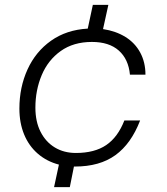

<svg xmlns="http://www.w3.org/2000/svg" viewBox="-20 -675 690 792"><path d="M223 4Q173 -9 136 -41Q99 -73 79.5 -120.5Q60 -168 60 -227Q60 -315 93.5 -388.5Q127 -462 190.5 -507Q254 -552 342 -557L363 -655H427L405 -555Q458 -547 497.5 -522.5Q537 -498 558.5 -458Q580 -418 580 -367H516Q510 -431 470 -466.5Q430 -502 359 -502Q283 -502 230.5 -464.5Q178 -427 152 -365Q126 -303 126 -231Q126 -173 147.5 -131Q169 -89 206.5 -66.5Q244 -44 293 -44Q370 -44 418 -76.5Q466 -109 493 -178H558Q521 -82 456 -35Q391 12 289 12H285L268 97H203Z"/></svg>

Font: Azeret Mono Light
Style: Italic
Weight: 300
Italic angle: -12°
Designer: Martin Vácha
Foundry: Displaay
Version: Version 1.000; Glyphs 3.0.3, build 3074